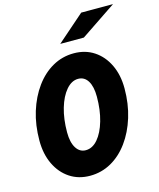

<svg xmlns="http://www.w3.org/2000/svg" viewBox="-135 -1025 934 1131"><g transform="rotate(-15 332.0 -460.0)"><path d="M273 11Q203 11 150 -24Q97 -59 67 -121.5Q37 -184 37 -266Q37 -361 62 -441.5Q87 -522 131.5 -583Q176 -644 235.5 -677.5Q295 -711 365 -711Q435 -711 488 -676Q541 -641 571 -578.5Q601 -516 601 -434Q601 -340 576 -259Q551 -178 506.5 -117Q462 -56 402.5 -22.5Q343 11 273 11ZM287 -141Q328 -141 360.5 -179Q393 -217 412 -282.5Q431 -348 431 -429Q431 -491 410 -525Q389 -559 351 -559Q311 -559 278 -520.5Q245 -482 226 -417Q207 -352 207 -271Q207 -210 228.5 -175.5Q250 -141 287 -141ZM303 -785 470 -931H664L447 -785Z"/></g></svg>

Font: Red Hat Mono
Style: Bold Italic
Weight: 700
Italic angle: -12°
Monospace: yes
Designer: Pentagram, MCKL
Foundry: Pentagram, MCKL
Version: Version 1.023; ttfautohint (v1.8.3)